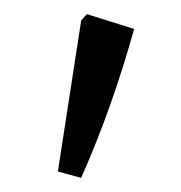

<svg xmlns="http://www.w3.org/2000/svg" viewBox="-20 -778 256 272"><path d="M95 -526 62 -535 95 -749 103 -758 170 -737Q155 -683 136.5 -630.5Q118 -578 95 -526Z"/></svg>

Font: Piazzolla 24pt Medium
Style: Regular
Weight: 500
Designer: Juan Pablo del Peral
Foundry: Huerta Tipografica
Version: Version 2.005